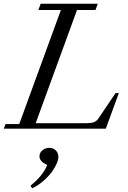

<svg xmlns="http://www.w3.org/2000/svg" viewBox="-20 -683 677 1019"><path d="M0 0 9.3 -24.4H82L303.2 -629.9H183.6L195.8 -663.1H499L486.8 -629.9H388.7L169.4 -29.3H442.9Q465.3 -29.3 479.2 -34.9Q493.2 -40.5 502 -53.7L593.3 -189H610.8L541.5 0ZM150.4 316.4 142.1 302.2Q208.5 249 230.5 192.4Q189.5 173.8 189.5 147Q189.5 127.9 204.8 114.7Q220.2 101.6 241.7 101.6Q263.2 101.6 276.6 115.7Q290 129.9 290 149.4Q290 176.8 260.7 221.2Q242.2 249.5 211.2 276.4Q180.2 303.2 150.4 316.4Z"/></svg>

Font: Elstob 18pt
Style: Italic
Weight: 400
Italic angle: -20°
Designer: Peter S. Baker
Version: Version 1.015